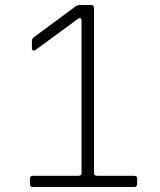

<svg xmlns="http://www.w3.org/2000/svg" viewBox="-20 -750 640 770"><path d="M112 0Q100 0 100 -12V-33Q100 -45 112 -45H295Q307 -45 307 -57V-667Q307 -675 302.5 -677Q298 -679 292 -674L123 -550Q117 -546 112.5 -548Q108 -550 108 -557V-586Q108 -594 115 -600L284 -725Q291 -730 299 -730H345Q357 -730 357 -718V-57Q357 -45 369 -45H518Q530 -45 530 -33V-12Q530 0 518 0Z"/></svg>

Font: Pitagon Sans Mono Thin
Style: Regular
Weight: 100
Monospace: yes
Designer: Travis Tran
Foundry: Pitagon
Version: Version 1.001; ttfautohint (v1.8.4.7-5d5b);gftools[0.9.26]